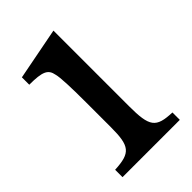

<svg xmlns="http://www.w3.org/2000/svg" viewBox="-169 -610 680 680"><g transform="rotate(-45 170.5 -270.0)"><path d="M228 -162V-540L32 -502V-465C98 -465 117 -456 123 -424C128 -406 130 -355 130 -278V-154C130 -60 115 -41 34 -37V0H321V-37C242 -40 228 -58 228 -162Z"/></g></svg>

Font: Libre Baskerville
Style: Regular
Weight: 400
Designer: Pablo Impallari, Rodrigo Fuenzalida
Foundry: Pablo Impallari, Rodrigo Fuenzalida
Version: Version 1.051;Glyphs 3.2.3 (3260)